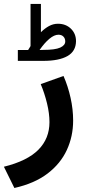

<svg xmlns="http://www.w3.org/2000/svg" viewBox="-53 -687 430 975"><path d="M89.8 -433.1Q93.3 -438.5 96.4 -443.6Q99.6 -448.7 102.1 -453.1V-667H154.8V-523.4Q174.3 -543 195.8 -554.7Q217.3 -566.4 241.2 -566.4Q281.2 -566.4 307.1 -541.3Q333 -516.1 333 -478Q332.5 -426.8 289.6 -402.3Q246.6 -377.9 167 -377.9H37.6V-433.1ZM166.5 -433.6Q227.1 -433.6 252.7 -445.3Q278.3 -457 278.3 -476.6Q278.3 -491.7 269 -501.2Q259.8 -510.7 243.7 -510.7Q222.7 -510.7 198 -490.2Q173.3 -469.7 147.9 -433.1ZM269.5 -301.3Q292.5 -248.5 305.4 -190.2Q318.4 -131.8 318.4 -74.7Q318.4 5.4 286.4 74.7Q254.4 144 188.5 194.3Q122.6 244.6 20 267.6L-33.2 159.7Q85.4 130.4 141.8 73.5Q198.2 16.6 198.2 -66.9Q198.2 -110.8 185.8 -162.1Q173.3 -213.4 153.8 -259.8Z"/></svg>

Font: Vazir FD-WOL
Style: Bold-FD-WOL
Weight: 700
Designer: Saber Rastikerdar
Foundry: Saber Rastikerdar
Version: Version 30.1.0